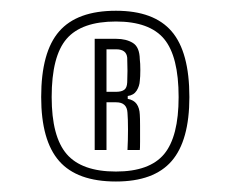

<svg xmlns="http://www.w3.org/2000/svg" viewBox="-20 -874 440 366"><path d="M201 -528Q127 -528 92.8 -567Q58.5 -606 58.5 -689Q58.5 -775 92.8 -814.2Q127 -853.5 201 -853.5Q273.5 -853.5 307.2 -814.2Q341 -775 341 -689Q341 -606 307.2 -567Q273.5 -528 201 -528ZM201 -547Q265 -547 292.8 -580.2Q320.5 -613.5 320.5 -689Q320.5 -766.5 292.8 -799.8Q265 -833 201 -833Q135.5 -833 107 -800Q78.5 -767 78.5 -689Q78.5 -613.5 107.2 -580.2Q136 -547 201 -547ZM160.5 -588V-800H201.5Q220.5 -800 233.2 -792.2Q246 -784.5 246.5 -761Q247.5 -753.5 247.5 -740.5Q247.5 -727.5 246.5 -720Q246 -710 240.5 -701.2Q235 -692.5 223.5 -691V-685.5Q235 -683.5 240.5 -675.8Q246 -668 246.5 -655.5Q247 -649.5 247 -634Q247 -618.5 247 -604.2Q247 -590 246.5 -588H223Q224 -606.5 224 -627Q224 -647.5 223 -659Q222 -679 201.5 -679H183V-588ZM183 -699H201.5Q211.5 -699 216.8 -702.8Q222 -706.5 222.5 -717Q223 -729.5 223 -739Q223 -748.5 222.5 -764Q221 -780 201.5 -780H183Z"/></svg>

Font: Big Shoulders Text Thin ExtraLight
Style: Regular
Weight: 250
Version: Version 2.002